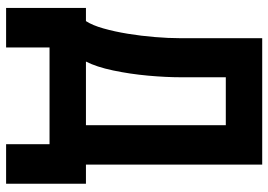

<svg xmlns="http://www.w3.org/2000/svg" viewBox="-144 -588 875 626"><g transform="rotate(90 293.0 -275.5)"><path d="M6.3 141.6V-118.7H49.3Q63 -139.6 73.2 -175.8Q83.5 -211.9 90.6 -255.6Q97.7 -299.3 101.3 -343.5Q105 -387.7 105 -424.3V-693.4H517.1V-118.7H579.6V141.6H450.7V0H135.3V141.6ZM388.7 -118.7V-574.7H232.4V-427.2Q232.4 -379.9 227.1 -320.8Q221.7 -261.7 210.2 -207.3Q198.7 -152.8 181.2 -118.7Z"/></g></svg>

Font: Cascadia Code PL
Style: Bold
Weight: 700
Monospace: yes
Designer: Aaron Bell
Foundry: Saja Typeworks
Version: Version 2404.023; ttfautohint (v1.8.4)